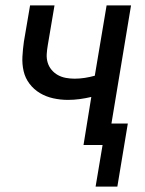

<svg xmlns="http://www.w3.org/2000/svg" viewBox="-20 -540 540 715"><path d="M336 155 362 0H291L320 -179Q299 -174 277 -171Q255 -168 233 -168Q205 -168 178 -174Q151 -180 128.5 -193.5Q106 -207 90 -228Q74 -249 68 -275Q62 -301 63.5 -329Q65 -357 69 -385L92 -520H183L158 -372Q155 -355 154 -338.5Q153 -322 157.5 -307Q162 -292 172 -280Q182 -268 195.5 -260.5Q209 -253 225 -250Q241 -247 258 -247Q277 -247 296 -250Q315 -253 333 -258L377 -520H468L395 -80H456L417 155Z"/></svg>

Font: Iosevka SS18 Medium
Style: Italic
Weight: 500
Italic angle: -9°
Monospace: yes
Designer: Belleve Invis
Foundry: Belleve Invis
Version: Version 25.1.1; ttfautohint (v1.8.4)